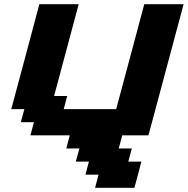

<svg xmlns="http://www.w3.org/2000/svg" viewBox="-20 -645 895 915"><path d="M433.1 250H620.6Q626.5 229 637.5 187.3Q648.4 145.5 653.8 125H591.3L608.4 62.5H545.9L562.5 0H687.5Q715.3 -104 771.2 -312.3Q827.1 -520.5 855 -625H667.5Q645.5 -542 600.8 -375.2Q556.2 -208.5 533.7 -125H283.7L300.3 -187.5H237.8L355 -625H167.5Q145.5 -542 100.8 -375Q56.2 -208 33.7 -125H96.2L79.1 -62.5H141.6L125 0H312.5L295.9 62.5H358.4L341.3 125H403.8L387.2 187.5H449.7Z"/></svg>

Font: Faithful 32x
Style: SemiboldOblique
Weight: 400
Foundry: Faithful Resource Pack
Version: Version 1.0; January 27, 2023